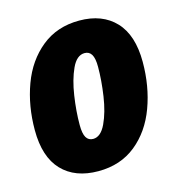

<svg xmlns="http://www.w3.org/2000/svg" viewBox="-90 -629 671 726"><g transform="rotate(-15 246.0 -266.5)"><path d="M15 -194Q15 -289 45 -370.5Q75 -452 136 -501.5Q197 -551 284 -551Q374 -551 425 -497Q476 -443 476 -338Q476 -243 446 -161.5Q416 -80 355.5 -31Q295 18 208 18Q117 18 66 -35.5Q15 -89 15 -194ZM308 -364Q308 -397 299 -412Q290 -427 272 -427Q241 -427 221.5 -384.5Q202 -342 193 -282.5Q184 -223 184 -169Q184 -135 193 -120Q202 -105 220 -105Q250 -105 270 -147.5Q290 -190 299 -250.5Q308 -311 308 -364Z"/></g></svg>

Font: Fira Sans Extra Condensed ExtraBold
Style: Italic
Weight: 800
Width: 3
Italic angle: -8°
Designer: Carrois Corporate & Edenspiekermann AG
Foundry: Carrois Corporate GbR & Edenspiekermann AG
Version: Version 4.203